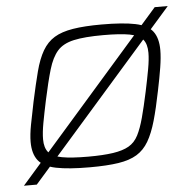

<svg xmlns="http://www.w3.org/2000/svg" viewBox="-48 -612 714 715"><g transform="rotate(-5 309.5 -255.0)"><path d="M13 55 556 -565H605L61 55ZM264 8Q184 8 137.5 -1.5Q91 -11 71.5 -36Q52 -61 52 -105Q52 -132 59 -169Q66 -206 76 -254Q90 -319 102 -365Q114 -411 131.5 -441Q149 -471 176 -487.5Q203 -504 246 -511Q289 -518 353 -518Q433 -518 479 -508.5Q525 -499 544 -474Q563 -449 563 -404Q563 -377 557 -339.5Q551 -302 541 -254Q528 -189 515 -143.5Q502 -98 484.5 -68Q467 -38 440 -21.5Q413 -5 370.5 1.5Q328 8 264 8ZM261 -32Q317 -32 354 -37.5Q391 -43 413.5 -56Q436 -69 449 -94.5Q462 -120 472.5 -159Q483 -198 495 -254Q505 -301 511.5 -337Q518 -373 518 -398Q518 -431 503.5 -448Q489 -465 454 -471.5Q419 -478 356 -478Q286 -478 245.5 -469Q205 -460 184 -436Q163 -412 150 -368Q137 -324 122 -254Q112 -207 105.5 -171.5Q99 -136 99 -111Q99 -79 113.5 -62Q128 -45 163.5 -38.5Q199 -32 261 -32Z"/></g></svg>

Font: Saira SemiExpanded ExtraLight
Style: Italic
Weight: 250
Width: 6
Italic angle: -12°
Designer: Hector Gatti with collaboration of the Omnibus-Type team
Foundry: Omnibus-Type
Version: Version 1.101